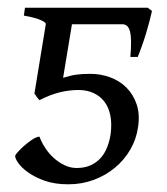

<svg xmlns="http://www.w3.org/2000/svg" viewBox="-20 -460 434 499"><path d="M338.9 -130.4Q334.5 -98.6 318.8 -71.5Q303.2 -44.4 278.8 -24.2Q254.4 -3.9 223.4 7.6Q192.4 19 157.2 19Q122.6 19 96.4 9.8Q70.3 0.5 53 -12Q35.6 -24.4 27.1 -36.9Q18.6 -49.3 19.5 -55.7Q20 -57.6 26.6 -65.2Q33.2 -72.8 42.7 -81.1Q52.2 -89.4 63 -96.7Q73.7 -104 82.5 -105Q87.9 -90.3 97.4 -75.7Q106.9 -61 119.6 -49.6Q132.3 -38.1 147.5 -30.8Q162.6 -23.4 179.2 -23.4Q200.7 -23.4 216.3 -30.8Q231.9 -38.1 242.4 -50.3Q252.9 -62.5 259 -78.6Q265.1 -94.7 267.6 -112.3Q271 -138.7 266.8 -159.7Q262.7 -180.7 251.7 -195.3Q240.7 -210 223.4 -218Q206.1 -226.1 183.6 -226.1Q159.7 -226.1 135 -220Q110.4 -213.9 82.5 -199.7Q80.1 -202.1 75.9 -207.5Q71.8 -212.9 70.3 -215.8V-216.3L69.3 -215.8L99.1 -397.5Q99.6 -401.9 85 -408.2Q70.3 -414.6 42 -419.4L44.9 -439.9H363.8L375 -431.6Q373 -422.4 368.9 -406.2Q364.7 -390.1 359.4 -372.6Q354 -355 348.1 -338.6Q342.3 -322.3 337.9 -312H318.8Q322.8 -357.4 318.1 -377.2Q313.5 -397 297.9 -397H167L144 -257.8Q164.1 -264.2 179.4 -266.1Q194.8 -268.1 214.8 -268.1Q241.7 -268.1 266.4 -259Q291 -250 308.6 -232.4Q326.2 -214.8 335 -189.2Q343.8 -163.6 338.9 -130.4Z"/></svg>

Font: Gentium
Style: Italic
Weight: 400
Italic angle: -7°
Designer: J. Victor Gaultney
Version: Version 1.02; 2005; OFL release